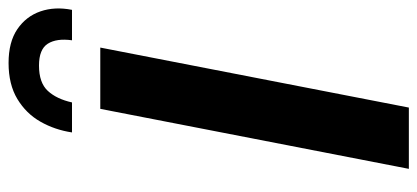

<svg xmlns="http://www.w3.org/2000/svg" viewBox="-283 -691 974 448"><g transform="rotate(-90 204.0 -467.0)"><path d="M174 -720H317L177 0H34ZM281 -934Q330 -934 360 -913.5Q390 -893 401.5 -859.5Q413 -826 405 -786H334Q339 -822 326 -842.5Q313 -863 275 -863Q235 -863 216 -842.5Q197 -822 189 -786H119Q125 -826 144 -859.5Q163 -893 197 -913.5Q231 -934 281 -934Z"/></g></svg>

Font: Kufam SemiBold
Style: Italic
Weight: 600
Italic angle: -11°
Designer: Artur Schmal
Foundry: Original Type
Version: Version 1.301; ttfautohint (v1.8.3)